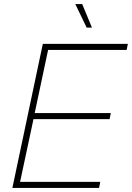

<svg xmlns="http://www.w3.org/2000/svg" viewBox="-20 -926 650 946"><path d="M407 -790H433L385 -906H351ZM41 0H468L474 -30H79L145 -339H520L526 -369H151L217 -680H604L610 -710H191Z"/></svg>

Font: Geist Thin
Style: Italic
Weight: 100
Italic angle: -12°
Designer: Basement.studio, Andrés Briganti, Mateo Zaragoza
Foundry: Basement.studio, Vercel, Andrés Briganti, Guido Ferreyra, Mateo Zaragoza
Version: Version 1.500